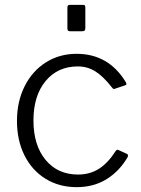

<svg xmlns="http://www.w3.org/2000/svg" viewBox="-20 -762 580 792"><path d="M499 -423Q502 -417 501.5 -414.5Q501 -412 496 -410L454 -396Q453 -395 450 -395Q446 -395 442 -401Q406 -447 373.5 -467.5Q341 -488 301 -488Q218 -488 168 -427.5Q118 -367 118 -265Q118 -163 168 -102.5Q218 -42 302 -42Q351 -42 388.5 -66Q426 -90 457 -139Q463 -147 469 -143L504 -127Q510 -124 507 -115Q474 -57 420.5 -23.5Q367 10 296 10Q224 10 168 -24.5Q112 -59 81 -121Q50 -183 50 -263Q50 -343 81.5 -406Q113 -469 169 -504.5Q225 -540 296 -540Q428 -540 499 -423ZM332 -647Q332 -639 329 -636Q326 -633 317 -633H271Q264 -633 261 -635.5Q258 -638 258 -645V-730Q258 -737 260.5 -739.5Q263 -742 269 -742H322Q328 -742 330 -739.5Q332 -737 332 -730Z"/></svg>

Font: Libre Franklin Light
Style: Regular
Weight: 300
Designer: Pablo Impallari, Rodrigo Fuenzalida
Foundry: Impallari Type
Version: Version 1.002; ttfautohint (v1.5)